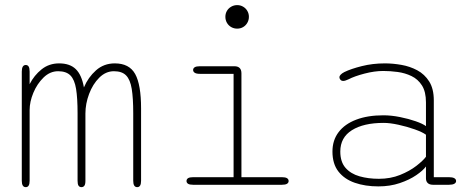

<svg xmlns="http://www.w3.org/2000/svg" viewBox="-20 -742 1897 771"><path d="M307 9.5Q299.5 9.5 295.5 3.8Q291.5 -2 291.5 -16V-287.5Q291.5 -348 285.5 -385Q279.5 -422 262.8 -439Q246 -456 213.5 -456Q181 -456 155 -430.8Q129 -405.5 114 -369.5Q99 -333.5 99 -300V-16Q99 9.5 83.5 9.5Q67.5 9.5 67.5 -16V-454.5Q67.5 -481 83.5 -481Q91 -481 95 -474.8Q99 -468.5 99 -454.5V-404Q117 -439.5 147 -463.5Q177 -487.5 217.5 -487.5Q260.5 -487.5 284.2 -464.5Q308 -441.5 317 -391Q334 -431.5 365.5 -459.5Q397 -487.5 441 -487.5Q499 -487.5 522.8 -444.8Q546.5 -402 546.5 -306.5V-16Q546.5 9.5 531 9.5Q515 9.5 515 -16V-287.5Q515 -348 509 -385Q503 -422 486.5 -439Q470 -456 437.5 -456Q404.5 -456 378.5 -430Q352.5 -404 337.8 -364.8Q323 -325.5 323 -286V-16Q323 -2 318.8 3.8Q314.5 9.5 307 9.5Z M755.5 -30.5H918V-445.5H782.5Q768.5 -445.5 762 -449.8Q755.5 -454 755.5 -461Q755.5 -468 762 -472Q768.5 -476 782.5 -476H921Q949.5 -476 949.5 -447.5V-30.5H1112Q1126 -30.5 1132.5 -26.5Q1139 -22.5 1139 -15Q1139 -8 1132.5 -4Q1126 0 1112 0H755.5Q741.5 0 735.2 -4Q729 -8 729 -15Q729 -22.5 735.2 -26.5Q741.5 -30.5 755.5 -30.5ZM885 -674.5Q885 -687.5 891.2 -698.2Q897.5 -709 908.5 -715.2Q919.5 -721.5 932.5 -721.5Q945.5 -721.5 956.2 -715.2Q967 -709 973.2 -698.2Q979.5 -687.5 979.5 -674.5Q979.5 -661.5 973.2 -650.5Q967 -639.5 956.2 -633.2Q945.5 -627 932.5 -627Q919.5 -627 908.5 -633.2Q897.5 -639.5 891.2 -650.5Q885 -661.5 885 -674.5Z M1719 0Q1705 0 1697.8 -6.8Q1690.5 -13.5 1690.5 -26V-73.5Q1679 -57.5 1651.8 -38.8Q1624.5 -20 1585.5 -6.8Q1546.5 6.5 1499.5 6.5Q1446.5 6.5 1404.8 -8Q1363 -22.5 1339 -53.2Q1315 -84 1315 -133.5Q1315 -179 1339.8 -211.5Q1364.5 -244 1410.5 -261.5Q1456.5 -279 1519.5 -279Q1551 -279 1586 -272Q1621 -265 1649.5 -255Q1678 -245 1690.5 -235.5V-331Q1690.5 -373.5 1674.5 -398.8Q1658.5 -424 1632.5 -436.5Q1606.5 -449 1576.8 -453Q1547 -457 1519 -457Q1484 -457 1443.8 -446.5Q1403.5 -436 1379.5 -423.5Q1373.5 -420.5 1368 -418.8Q1362.5 -417 1358.5 -417Q1351 -417 1347 -421.8Q1343 -426.5 1343 -431.5Q1343 -437 1348 -442.2Q1353 -447.5 1362.5 -452.5Q1389 -465.5 1432.8 -476.5Q1476.5 -487.5 1525.5 -487.5Q1557.5 -487.5 1591.8 -481.5Q1626 -475.5 1655.5 -459.8Q1685 -444 1703.5 -414.8Q1722 -385.5 1722 -339V-30.5H1783Q1797 -30.5 1804.2 -26.5Q1811.5 -22.5 1811.5 -15Q1811.5 -8 1804.2 -4Q1797 0 1783 0ZM1690.5 -201Q1676.5 -211.5 1645.5 -222.5Q1614.5 -233.5 1580.2 -241Q1546 -248.5 1520.5 -248.5Q1440 -248.5 1393.2 -219.2Q1346.5 -190 1346.5 -133.5Q1346.5 -92 1367.5 -68Q1388.5 -44 1423.8 -34Q1459 -24 1501.5 -24Q1548 -24 1586.5 -39.5Q1625 -55 1652 -76Q1679 -97 1690.5 -112.5Z"/></svg>

Font: Sono ExtraLight Monospace ExtraLight
Style: Regular
Weight: 250
Version: Version 2.112